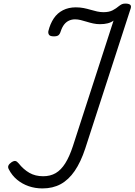

<svg xmlns="http://www.w3.org/2000/svg" viewBox="-20 -1034 751 1072"><path d="M217 18Q176 18 140 5.5Q104 -7 75.5 -30.5Q47 -54 29 -89Q23 -100 27 -109.5Q31 -119 44 -128Q58 -137 66.5 -135Q75 -133 84 -122Q111 -88 144 -69Q177 -50 221 -50Q261 -50 291 -67.5Q321 -85 344.5 -122.5Q368 -160 387 -218L614 -919Q601 -909 582 -904Q563 -899 538 -899Q519 -899 500.5 -903Q482 -907 464.5 -912.5Q447 -918 430.5 -922Q414 -926 399 -926Q381 -926 365.5 -919Q350 -912 338.5 -897.5Q327 -883 319 -859Q314 -843 306 -837Q298 -831 281 -831Q260 -831 254 -839.5Q248 -848 250 -860Q260 -901 280 -931Q300 -961 331.5 -977Q363 -993 403 -993Q427 -993 447 -989Q467 -985 485.5 -979.5Q504 -974 522 -970Q540 -966 558 -966Q589 -966 609 -976.5Q629 -987 644 -1000Q653 -1007 660.5 -1010.5Q668 -1014 680 -1014Q698 -1014 706 -1008Q714 -1002 710 -988L456 -205Q431 -129 397 -79.5Q363 -30 319 -6Q275 18 217 18Z"/></svg>

Font: Playwrite RO Light
Style: Regular
Weight: 300
Version: Version 1.002